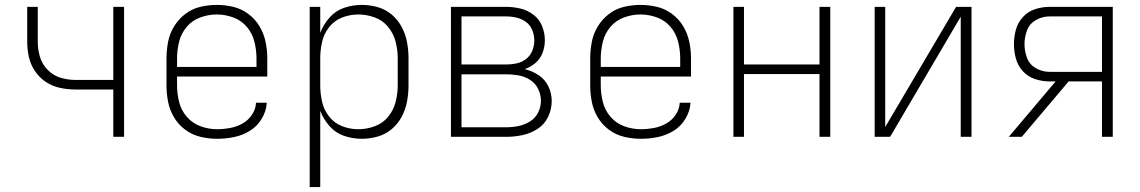

<svg xmlns="http://www.w3.org/2000/svg" viewBox="-20 -558 4648 783"><path d="M442 0H486V-530H442V-232H288Q257 -232 227 -241Q197 -250 174.5 -273Q152 -296 143 -326Q134 -356 134 -388V-530H91V-388Q91 -356 98 -325Q105 -294 123 -267.5Q141 -241 167.5 -223.5Q194 -206 225.5 -199.5Q257 -193 288 -193H442Z M866 8Q900 8 934.5 1Q969 -6 999 -24.5Q1029 -43 1047.5 -74Q1066 -105 1068 -139H1024Q1023 -113 1007.5 -90Q992 -67 968.5 -54Q945 -41 918.5 -36Q892 -31 866 -31Q831 -31 798 -43Q765 -55 742 -81.5Q719 -108 710.5 -142Q702 -176 702 -210V-246H1070V-320Q1070 -354 1063 -387.5Q1056 -421 1038.5 -450.5Q1021 -480 993 -501Q965 -522 931.5 -530Q898 -538 864 -538Q830 -538 796.5 -530Q763 -522 735.5 -501Q708 -480 690 -450.5Q672 -421 665.5 -387.5Q659 -354 659 -320V-210Q659 -176 665.5 -142.5Q672 -109 690 -79Q708 -49 736 -28.5Q764 -8 797.5 0Q831 8 866 8ZM702 -285V-320Q702 -354 710.5 -388Q719 -422 741.5 -448.5Q764 -475 797 -487Q830 -499 864 -499Q898 -499 931 -487Q964 -475 986.5 -448.5Q1009 -422 1017.5 -388Q1026 -354 1026 -320V-285Z M1243 205H1286V-106Q1299 -72 1323.5 -44Q1348 -16 1383 -4Q1418 8 1455 8Q1488 8 1520 -1Q1552 -10 1577.5 -31.5Q1603 -53 1618.5 -82.5Q1634 -112 1640 -144.5Q1646 -177 1646 -210V-320Q1646 -353 1640 -385.5Q1634 -418 1618.5 -447.5Q1603 -477 1577.5 -498.5Q1552 -520 1520 -529Q1488 -538 1455 -538Q1418 -538 1383 -526Q1348 -514 1323.5 -486Q1299 -458 1286 -424V-530H1243ZM1441 -31Q1407 -31 1375 -43.5Q1343 -56 1322 -83Q1301 -110 1293.5 -143Q1286 -176 1286 -210V-320Q1286 -354 1293.5 -387Q1301 -420 1322 -447Q1343 -474 1375 -486.5Q1407 -499 1441 -499Q1475 -499 1508 -487Q1541 -475 1563 -448Q1585 -421 1593.5 -387.5Q1602 -354 1602 -320V-210Q1602 -176 1593.5 -142.5Q1585 -109 1563 -82Q1541 -55 1508 -43Q1475 -31 1441 -31Z M1819 0H2045Q2078 0 2111 -7Q2144 -14 2172.5 -32.5Q2201 -51 2215.5 -82Q2230 -113 2230 -146Q2230 -177 2216.5 -205.5Q2203 -234 2176.5 -251.5Q2150 -269 2120 -276Q2145 -285 2164.5 -302Q2184 -319 2193 -343.5Q2202 -368 2202 -394Q2202 -423 2191 -451Q2180 -479 2156 -497.5Q2132 -516 2103 -523Q2074 -530 2045 -530H1819ZM2045 -295H1862V-491H2045Q2066 -491 2087 -486Q2108 -481 2125.5 -468Q2143 -455 2151 -434.5Q2159 -414 2159 -393Q2159 -372 2151 -351.5Q2143 -331 2125.5 -317.5Q2108 -304 2087 -299.5Q2066 -295 2045 -295ZM1862 -39V-255H2045Q2070 -255 2095 -250.5Q2120 -246 2141.5 -232.5Q2163 -219 2174.5 -195.5Q2186 -172 2186 -147Q2186 -122 2174.5 -99Q2163 -76 2141 -62.5Q2119 -49 2094.5 -44Q2070 -39 2045 -39Z M2594 8Q2628 8 2662.5 1Q2697 -6 2727 -24.5Q2757 -43 2775.5 -74Q2794 -105 2796 -139H2752Q2751 -113 2735.5 -90Q2720 -67 2696.5 -54Q2673 -41 2646.5 -36Q2620 -31 2594 -31Q2559 -31 2526 -43Q2493 -55 2470 -81.5Q2447 -108 2438.5 -142Q2430 -176 2430 -210V-246H2798V-320Q2798 -354 2791 -387.5Q2784 -421 2766.5 -450.5Q2749 -480 2721 -501Q2693 -522 2659.5 -530Q2626 -538 2592 -538Q2558 -538 2524.5 -530Q2491 -522 2463.5 -501Q2436 -480 2418 -450.5Q2400 -421 2393.5 -387.5Q2387 -354 2387 -320V-210Q2387 -176 2393.5 -142.5Q2400 -109 2418 -79Q2436 -49 2464 -28.5Q2492 -8 2525.5 0Q2559 8 2594 8ZM2430 -285V-320Q2430 -354 2438.5 -388Q2447 -422 2469.5 -448.5Q2492 -475 2525 -487Q2558 -499 2592 -499Q2626 -499 2659 -487Q2692 -475 2714.5 -448.5Q2737 -422 2745.5 -388Q2754 -354 2754 -320V-285Z M2971 0H3014V-256H3322V0H3366V-530H3322V-295H3014V-530H2971Z M3547 0H3610L3898 -490V0H3942V-530H3879L3590 -40V-530H3547Z M4094 0H4147L4338 -226H4474V0H4518V-530H4260Q4230 -530 4201 -520.5Q4172 -511 4151.5 -488.5Q4131 -466 4123 -437Q4115 -408 4115 -378Q4115 -348 4123 -319Q4131 -290 4151.5 -267.5Q4172 -245 4201 -235.5Q4230 -226 4260 -226H4285ZM4260 -265Q4231 -265 4205 -279.5Q4179 -294 4168.5 -321.5Q4158 -349 4158 -378Q4158 -407 4168.5 -434.5Q4179 -462 4205 -476.5Q4231 -491 4260 -491H4474V-265Z"/></svg>

Font: Iosevka Sparkle Extralight
Style: Regular
Weight: 200
Designer: Belleve Invis
Foundry: Belleve Invis
Version: Version 4.5.0; ttfautohint (v1.8.3)